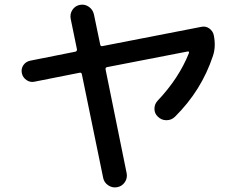

<svg xmlns="http://www.w3.org/2000/svg" viewBox="-20 -780 1040 837"><path d="M129.9 -423.8Q111.3 -419.9 95.2 -431.2Q79.1 -442.4 75.2 -460.9Q71.3 -480.5 82 -496.1Q92.8 -511.7 112.3 -515.6L308.6 -554.7Q316.4 -556.6 315.4 -565.4L288.1 -698.2Q284.2 -719.7 295.9 -737.3Q307.6 -754.9 328.6 -758.8Q349.6 -762.7 367.2 -750.5Q384.8 -738.3 389.6 -716.8L417 -585Q418.9 -577.1 426.8 -579.1L858.4 -663.1Q877 -667 892.6 -655.8Q908.2 -644.5 912.1 -626Q921.9 -576.2 908.2 -536.1Q858.4 -385.7 743.2 -271.5Q727.5 -255.9 705.6 -255.9Q683.6 -255.9 668 -271.5Q653.3 -285.2 653.3 -305.7Q653.3 -326.2 667 -340.8Q759.8 -438.5 803.7 -548.8Q804.7 -551.8 803.2 -554.2Q801.8 -556.6 798.8 -555.7L446.3 -487.3Q438.5 -485.4 440.4 -476.6L532.2 -24.4Q536.1 -2.9 523.9 14.6Q511.7 32.2 490.7 36.1Q469.7 40 451.7 27.8Q433.6 15.6 429.7 -4.9L336.9 -456.1Q335 -464.8 327.1 -462.9Z"/></svg>

Font: Rounded Mgen+ 2p medium
Style: Regular
Weight: 500
Designer: [Source Han Sans]
Ryoko NISHIZUKA  (kana & ideographs); Paul D. Hunt (Latin, Greek & Cyrillic); Wenlong ZHANG  (bopomofo
Version: Version 1.059.20150602